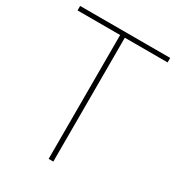

<svg xmlns="http://www.w3.org/2000/svg" viewBox="-172 -820 849 925"><g transform="rotate(30 252.5 -357.0)"><path d="M239 0V-689H2V-714H503V-689H265V0Z"/></g></svg>

Font: Noto Sans UI Thin
Style: Regular
Weight: 250
Designer: Monotype Design Team
Foundry: Monotype Imaging Inc.
Version: Version 1.001